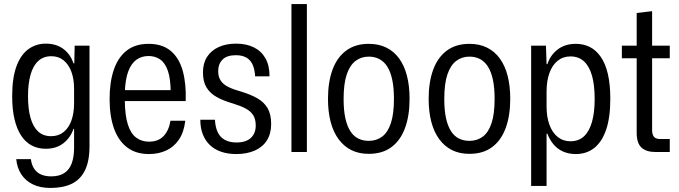

<svg xmlns="http://www.w3.org/2000/svg" viewBox="-20 -749 3345 946"><path d="M229 177Q178 177 142 159.5Q106 142 85 110Q64 78 60 35H132Q136 65 149.5 84Q163 103 184 111.5Q205 120 232 120Q272 120 297 103.5Q322 87 333.5 55.5Q345 24 345 -21V-114H342Q327 -70 292 -43Q257 -16 206 -16Q167 -16 136.5 -32Q106 -48 84.5 -80.5Q63 -113 51.5 -161.5Q40 -210 40 -275Q40 -365 61 -422Q82 -479 119.5 -506.5Q157 -534 206 -534Q257 -534 292 -508Q327 -482 342 -437H346L348 -524H421V-29Q421 46 398 91.5Q375 137 332.5 157Q290 177 229 177ZM232 -78Q268 -78 293.5 -98.5Q319 -119 332 -155.5Q345 -192 345 -240V-311Q345 -360 331.5 -396Q318 -432 293 -452Q268 -472 233 -472Q194 -472 168.5 -448.5Q143 -425 130.5 -381Q118 -337 118 -275Q118 -212 130.5 -168Q143 -124 168 -101Q193 -78 232 -78Z M714 10Q649 10 606 -23Q563 -56 541.5 -116.5Q520 -177 520 -261Q520 -345 541 -406Q562 -467 604.5 -500Q647 -533 712 -533Q780 -533 821.5 -498Q863 -463 880.5 -399.5Q898 -336 895 -251H595Q596 -178 610.5 -134Q625 -90 651.5 -70.5Q678 -51 714 -51Q760 -51 786 -78.5Q812 -106 820 -154H893Q886 -97 861.5 -61Q837 -25 799 -7.5Q761 10 714 10ZM595 -292 587 -305H829L821 -291Q821 -361 807 -400.5Q793 -440 768.5 -456.5Q744 -473 712 -473Q678 -473 652.5 -455Q627 -437 612 -397.5Q597 -358 595 -292Z M1144 10Q1103 10 1070.5 -1Q1038 -12 1015 -33.5Q992 -55 979.5 -86.5Q967 -118 967 -159H1039Q1041 -122 1053 -97Q1065 -72 1088.5 -59.5Q1112 -47 1145 -47Q1192 -47 1216 -69.5Q1240 -92 1240 -131Q1240 -162 1227.5 -181.5Q1215 -201 1191 -214Q1167 -227 1128 -239Q1082 -252 1048.5 -270.5Q1015 -289 997.5 -318Q980 -347 980 -392Q980 -437 1000 -468.5Q1020 -500 1057 -517Q1094 -534 1143 -534Q1193 -534 1230 -516Q1267 -498 1287.5 -462.5Q1308 -427 1308 -373H1237Q1235 -409 1224 -432Q1213 -455 1192.5 -466Q1172 -477 1142 -477Q1098 -477 1076.5 -455.5Q1055 -434 1055 -398Q1055 -370 1068 -351Q1081 -332 1106 -320Q1131 -308 1167 -298Q1214 -284 1247.5 -265Q1281 -246 1298.5 -216Q1316 -186 1316 -138Q1316 -91 1295.5 -58Q1275 -25 1236 -7.5Q1197 10 1144 10Z M1416 0V-729H1492V0Z M1797 9Q1748 9 1711 -9.5Q1674 -28 1648 -63.5Q1622 -99 1609 -149Q1596 -199 1596 -262Q1596 -345 1618.5 -406Q1641 -467 1686 -500Q1731 -533 1797 -533Q1846 -533 1883.5 -514.5Q1921 -496 1946.5 -461Q1972 -426 1985 -376Q1998 -326 1998 -262Q1998 -179 1975.5 -118Q1953 -57 1908.5 -24Q1864 9 1797 9ZM1797 -55Q1835 -55 1863 -76Q1891 -97 1906 -142.5Q1921 -188 1921 -262Q1921 -317 1912.5 -356.5Q1904 -396 1888 -421Q1872 -446 1849 -458Q1826 -470 1797 -470Q1760 -470 1732 -449Q1704 -428 1688.5 -382.5Q1673 -337 1673 -261Q1673 -206 1681.5 -167Q1690 -128 1706 -103Q1722 -78 1745 -66.5Q1768 -55 1797 -55Z M2293 9Q2244 9 2207 -9.5Q2170 -28 2144 -63.5Q2118 -99 2105 -149Q2092 -199 2092 -262Q2092 -345 2114.5 -406Q2137 -467 2182 -500Q2227 -533 2293 -533Q2342 -533 2379.5 -514.5Q2417 -496 2442.5 -461Q2468 -426 2481 -376Q2494 -326 2494 -262Q2494 -179 2471.5 -118Q2449 -57 2404.5 -24Q2360 9 2293 9ZM2293 -55Q2331 -55 2359 -76Q2387 -97 2402 -142.5Q2417 -188 2417 -262Q2417 -317 2408.5 -356.5Q2400 -396 2384 -421Q2368 -446 2345 -458Q2322 -470 2293 -470Q2256 -470 2228 -449Q2200 -428 2184.5 -382.5Q2169 -337 2169 -261Q2169 -206 2177.5 -167Q2186 -128 2202 -103Q2218 -78 2241 -66.5Q2264 -55 2293 -55Z M2597 167V-524H2670L2673 -433H2677Q2692 -478 2728 -505.5Q2764 -533 2817 -533Q2855 -533 2886 -517.5Q2917 -502 2940 -469Q2963 -436 2975 -384.5Q2987 -333 2987 -262Q2987 -170 2966.5 -110Q2946 -50 2908 -20Q2870 10 2817 10Q2782 10 2754 -2.5Q2726 -15 2707 -38Q2688 -61 2677 -90H2673V167ZM2790 -53Q2831 -53 2857 -77Q2883 -101 2896.5 -147.5Q2910 -194 2910 -262Q2910 -329 2897 -375.5Q2884 -422 2857.5 -446.5Q2831 -471 2791 -471Q2754 -471 2727.5 -449.5Q2701 -428 2687 -389Q2673 -350 2673 -298V-225Q2673 -173 2687 -134.5Q2701 -96 2727.5 -74.5Q2754 -53 2790 -53Z M3210 0Q3164 0 3140.5 -22Q3117 -44 3117 -94V-462H3044V-524H3117V-685L3193 -694V-524H3280V-462H3193V-109Q3193 -85 3202.5 -74.5Q3212 -64 3233 -64H3280V0Z"/></svg>

Font: Mona Sans SemiCondensed
Style: Regular
Weight: 400
Width: 4
Designer: Deni Anggara
Foundry: GitHub
Version: Version 2.000